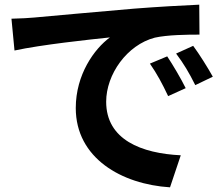

<svg xmlns="http://www.w3.org/2000/svg" viewBox="-20 -763 947 821"><path d="M29 -683 42 -547C157 -572 364 -594 450 -603C383 -554 304 -444 304 -301C304 -87 500 25 707 38L753 -99C586 -107 434 -165 434 -328C434 -445 523 -571 642 -602C696 -614 780 -615 833 -615L832 -743C763 -740 655 -734 553 -726C372 -710 209 -696 126 -688C107 -686 69 -684 29 -683ZM621 -491C652 -446 673 -407 699 -352L774 -386C755 -425 719 -486 695 -522ZM733 -534C766 -490 788 -453 815 -399L890 -435C869 -473 832 -532 806 -567Z"/></svg>

Font: GenEiGothic-pro-Regular
Style: Bold
Weight: 700
Designer: Ryoko NISHIZUKA (kana & ideographs); Paul D. Hunt (Latin, Greek & Cyrillic); Wenlong ZHANG (bopomofo); Sandoll Communica
Foundry: Adobe Systems Incorporated; o_tamon
Version: Version 1.000.140830